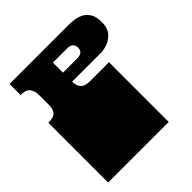

<svg xmlns="http://www.w3.org/2000/svg" viewBox="-194 -851 986 986"><g transform="rotate(-45 299.5 -358.0)"><path d="M29 0V-135Q29 -152 29 -156.5Q29 -161 29 -163Q29 -165 29 -171V-172Q29 -179 29 -180.5Q29 -182 29 -187.5Q29 -193 29 -209V-260Q29 -277 29 -281.5Q29 -286 29 -288Q29 -290 29 -296V-297Q29 -304 29 -305.5Q29 -307 29 -312.5Q29 -318 29 -334V-434Q67 -434 81.5 -449.5Q96 -465 96 -495V-569Q96 -599 81.5 -617.5Q67 -636 29 -636V-716H460Q475 -716 496.5 -713.5Q518 -711 539.5 -700.5Q561 -690 575 -667.5Q589 -645 589 -605Q589 -562 568 -538.5Q547 -515 520 -506Q493 -497 474 -497H264Q264 -469 279 -451.5Q294 -434 331 -434H469V0ZM264 -563H368Q410 -563 410 -600Q410 -615 400 -625.5Q390 -636 369 -636H264Z"/></g></svg>

Font: Danfo
Style: Regular
Weight: 400
Designer: Seyi Olusanya, David Udoh, Eyiyemi Adegbite, Mirko Velimirović
Version: Version 1.000